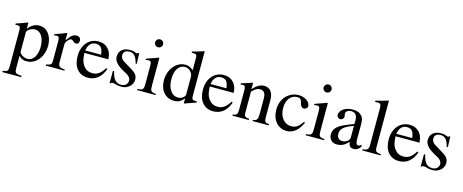

<svg xmlns="http://www.w3.org/2000/svg" viewBox="-44 -1425 5752 2384"><g transform="rotate(15 2831.5 -233.0)"><path d="M159 -458 153 -460C100 -439 64 -426 9 -409V-393C18 -394 25 -394 34 -394C68 -394 75 -384 75 -337V131C75 183 64 194 5 200V217H247V199C172 198 159 187 159 124V-33C195 0 218 10 260 10C379 10 470 -102 470 -247C470 -371 400 -460 303 -460C247 -460 203 -436 159 -381ZM159 -334C159 -364 215 -400 261 -400C335 -400 384 -324 384 -207C384 -97 335 -22 263 -22C216 -22 159 -58 159 -88Z M660 -458 655 -460C602 -439 566 -425 507 -406V-390C521 -393 530 -394 542 -394C567 -394 576 -378 576 -334V-84C576 -34 569 -27 505 -15V0H745V-15C677 -18 660 -33 660 -90V-315C660 -347 702 -397 730 -397C736 -397 745 -392 756 -382C772 -367 783 -362 796 -362C820 -362 835 -379 835 -407C835 -440 814 -460 780 -460C738 -460 710 -438 660 -366Z M1239 -164C1190 -90 1152 -59 1085 -59C1039 -59 1002 -77 974 -114C938 -162 933 -201 928 -277H1236C1232 -331 1222 -363 1202 -391C1170 -436 1125 -460 1063 -460C937 -460 856 -358 856 -217C856 -79 928 10 1046 10C1146 10 1216 -48 1255 -157ZM930 -309C941 -384 980 -424 1036 -424C1102 -424 1123 -390 1134 -309Z M1431 -301C1403 -318 1388 -347 1388 -369C1388 -416 1420 -437 1463 -437C1523 -437 1553 -404 1576 -314H1591L1586 -450H1575C1567 -441 1563 -440 1559 -440C1552 -440 1542 -443 1531 -448C1510 -458 1488 -459 1464 -459C1382 -459 1326 -415 1326 -336C1326 -285 1363 -237 1446 -191L1500 -161C1533 -143 1553 -117 1553 -86C1553 -45 1521 -12 1470 -12C1401 -12 1364 -56 1343 -153H1327V4H1340C1346 -6 1352 -8 1364 -8C1375 -8 1386 -7 1410 1C1433 9 1462 10 1483 10C1559 10 1623 -48 1623 -115C1623 -172 1599 -199 1535 -238Z M1844 -632C1844 -660 1822 -683 1793 -683C1765 -683 1742 -660 1742 -632C1742 -603 1764 -581 1792 -581C1822 -581 1844 -603 1844 -632ZM1917 0V-15C1851 -20 1843 -31 1843 -105V-456L1839 -460L1684 -405V-389C1702 -394 1717 -394 1726 -394C1751 -394 1759 -378 1759 -331V-104C1759 -28 1749 -19 1680 -15V0Z M2433 -42V-58C2416 -57 2415 -57 2410 -57C2374 -57 2366 -68 2366 -114V-681L2361 -683C2313 -666 2278 -656 2214 -639V-623C2222 -624 2228 -624 2236 -624C2273 -624 2282 -614 2282 -573V-417C2244 -449 2217 -460 2177 -460C2062 -460 1969 -347 1969 -205C1969 -77 2043 10 2154 10C2210 10 2248 -10 2282 -57V7L2286 10ZM2282 -102C2282 -95 2276 -84 2267 -74C2249 -53 2224 -42 2193 -42C2109 -42 2055 -122 2055 -245C2055 -358 2104 -432 2180 -432C2234 -432 2282 -385 2282 -332Z M2850 -164C2801 -90 2763 -59 2696 -59C2650 -59 2613 -77 2585 -114C2549 -162 2544 -201 2539 -277H2847C2843 -331 2833 -363 2813 -391C2781 -436 2736 -460 2674 -460C2548 -460 2467 -358 2467 -217C2467 -79 2539 10 2657 10C2757 10 2827 -48 2866 -157ZM2541 -309C2552 -384 2591 -424 2647 -424C2713 -424 2734 -390 2745 -309Z M3371 0V-15C3322 -20 3310 -31 3310 -85V-306C3310 -405 3268 -460 3192 -460C3146 -460 3100 -438 3048 -379H3047V-457L3039 -460C2990 -442 2957 -431 2902 -415V-398C2909 -401 2920 -402 2931 -402C2959 -402 2966 -386 2966 -337V-94C2966 -35 2955 -19 2904 -15V0H3115V-15C3064 -19 3050 -33 3050 -72V-348C3096 -393 3120 -405 3153 -405C3202 -405 3226 -375 3226 -304V-105C3226 -39 3214 -19 3164 -15L3163 0Z M3784 -156C3736 -86 3700 -62 3643 -62C3551 -62 3488 -142 3488 -257C3488 -361 3543 -431 3624 -431C3660 -431 3673 -420 3683 -383L3689 -361C3697 -332 3715 -315 3737 -315C3763 -315 3784 -334 3784 -357C3784 -413 3714 -460 3630 -460C3583 -460 3535 -442 3495 -409C3441 -364 3411 -295 3411 -212C3411 -83 3490 10 3601 10C3644 10 3682 -4 3716 -32C3746 -56 3766 -85 3798 -147Z M4010 -632C4010 -660 3988 -683 3959 -683C3931 -683 3908 -660 3908 -632C3908 -603 3930 -581 3958 -581C3988 -581 4010 -603 4010 -632ZM4083 0V-15C4017 -20 4009 -31 4009 -105V-456L4005 -460L3850 -405V-389C3868 -394 3883 -394 3892 -394C3917 -394 3925 -378 3925 -331V-104C3925 -28 3915 -19 3846 -15V0Z M4550 -66C4533 -52 4523 -47 4507 -47C4489 -47 4476 -67 4476 -113V-304C4476 -365 4472 -386 4448 -415C4424 -444 4386 -460 4330 -460C4285 -460 4243 -448 4215 -430C4180 -408 4164 -376 4164 -350C4164 -323 4186 -304 4207 -304C4233 -304 4253 -326 4253 -345C4253 -366 4247 -369 4247 -387C4247 -414 4277 -436 4317 -436C4362 -436 4395 -408 4395 -346V-292C4282 -250 4245 -231 4215 -211C4176 -185 4145 -146 4145 -94C4145 -28 4188 10 4250 10C4293 10 4342 -3 4395 -63H4396C4401 -10 4423 10 4460 10C4494 10 4520 0 4550 -38ZM4395 -127C4395 -98 4389 -84 4360 -64C4343 -53 4322 -48 4302 -48C4263 -48 4233 -72 4233 -125C4233 -156 4243 -180 4267 -202C4292 -225 4333 -246 4395 -268Z M4809 0V-15C4745 -19 4734 -32 4734 -87V-679L4729 -683C4677 -666 4640 -656 4571 -639V-623C4587 -625 4600 -625 4608 -625C4640 -625 4650 -609 4650 -561V-92C4650 -37 4636 -20 4573 -15V0Z M5238 -164C5189 -90 5151 -59 5084 -59C5038 -59 5001 -77 4973 -114C4937 -162 4932 -201 4927 -277H5235C5231 -331 5221 -363 5201 -391C5169 -436 5124 -460 5062 -460C4936 -460 4855 -358 4855 -217C4855 -79 4927 10 5045 10C5145 10 5215 -48 5254 -157ZM4929 -309C4940 -384 4979 -424 5035 -424C5101 -424 5122 -390 5133 -309Z M5430 -301C5402 -318 5387 -347 5387 -369C5387 -416 5419 -437 5462 -437C5522 -437 5552 -404 5575 -314H5590L5585 -450H5574C5566 -441 5562 -440 5558 -440C5551 -440 5541 -443 5530 -448C5509 -458 5487 -459 5463 -459C5381 -459 5325 -415 5325 -336C5325 -285 5362 -237 5445 -191L5499 -161C5532 -143 5552 -117 5552 -86C5552 -45 5520 -12 5469 -12C5400 -12 5363 -56 5342 -153H5326V4H5339C5345 -6 5351 -8 5363 -8C5374 -8 5385 -7 5409 1C5432 9 5461 10 5482 10C5558 10 5622 -48 5622 -115C5622 -172 5598 -199 5534 -238Z"/></g></svg>

Font: STIX Math
Style: Regular
Weight: 400
Designer: MicroPress Inc., with final additions and corrections provided by Coen Hoffman, Elsevier (retired)
Version: Version 1.1.0